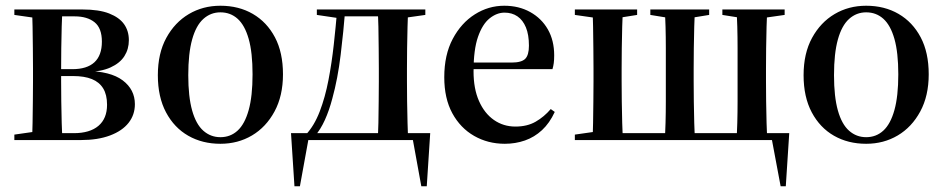

<svg xmlns="http://www.w3.org/2000/svg" viewBox="-20 -488 3295 669"><path d="M30 0V-19L121 -32L150 -24H237Q293 -24 323 -49.5Q353 -75 353 -123Q353 -158 339.5 -180Q326 -202 300 -212.5Q274 -223 235 -223H168V-247H232Q283 -247 309 -271Q335 -295 335 -343Q335 -390 309.5 -410.5Q284 -431 240 -431H160L121 -423L30 -436V-455H267Q325 -455 360.5 -441Q396 -427 412.5 -403.5Q429 -380 429 -348Q429 -317 413.5 -292.5Q398 -268 365 -253Q332 -238 281 -237L278 -241Q365 -240 407.5 -208Q450 -176 450 -125Q450 -88 428 -60Q406 -32 363.5 -16Q321 0 262 0ZM91 0Q93 -24 93.5 -60Q94 -96 94.5 -135Q95 -174 95 -205V-249Q95 -281 94.5 -320Q94 -359 93.5 -395Q93 -431 91 -455H198Q196 -431 195 -395Q194 -359 193.5 -320Q193 -281 193 -249V-205Q193 -174 193.5 -135Q194 -96 195 -60Q196 -24 198 0Z M748 13Q685 13 636 -15Q587 -43 558.5 -96.5Q530 -150 530 -226Q530 -302 559.5 -356Q589 -410 638 -439Q687 -468 748 -468Q812 -468 861 -439.5Q910 -411 938 -358Q966 -305 966 -229Q966 -154 936.5 -99.5Q907 -45 858 -16Q809 13 748 13ZM748 -10Q783 -10 808 -33Q833 -56 846.5 -104.5Q860 -153 860 -229Q860 -305 846.5 -352.5Q833 -400 808 -422.5Q783 -445 748 -445Q714 -445 688.5 -422Q663 -399 649.5 -350.5Q636 -302 636 -226Q636 -151 649.5 -103Q663 -55 688.5 -32.5Q714 -10 748 -10Z M1451 0H1022L1057 -15L1025 161H1006L994 -24H1479L1467 161H1448L1416 -15ZM1295 0Q1298 -24 1298.5 -60Q1299 -96 1299.5 -135Q1300 -174 1300 -205V-249Q1300 -281 1299.5 -320Q1299 -359 1298.5 -395Q1298 -431 1295 -455H1402Q1401 -431 1400 -395Q1399 -359 1398.5 -320Q1398 -281 1398 -249V-205Q1398 -174 1398.5 -135Q1399 -96 1400 -60Q1401 -24 1402 0ZM1084 -436V-455H1174V-423H1172ZM1328 -423V-455H1462V-436L1370 -423ZM1046 -19Q1075 -50 1094 -99.5Q1113 -149 1124.5 -209Q1136 -269 1143 -332.5Q1150 -396 1155 -455H1183Q1177 -380 1167 -297Q1157 -214 1138 -145Q1127 -103 1112 -70Q1097 -37 1078 -15V-9ZM1168 -431V-455H1362V-431Z M1739 13Q1680 13 1632 -14.5Q1584 -42 1556 -93.5Q1528 -145 1528 -219Q1528 -297 1557.5 -352.5Q1587 -408 1634.5 -438Q1682 -468 1737 -468Q1788 -468 1827.5 -446Q1867 -424 1889 -385.5Q1911 -347 1911 -295Q1911 -279 1909.5 -268Q1908 -257 1905 -247H1567V-270H1762Q1797 -270 1810 -283Q1823 -296 1823 -329Q1823 -367 1812.5 -392.5Q1802 -418 1783 -431Q1764 -444 1738 -444Q1711 -444 1686 -424Q1661 -404 1645.5 -359.5Q1630 -315 1630 -239Q1630 -179 1649 -136Q1668 -93 1701 -70Q1734 -47 1776 -47Q1817 -47 1846.5 -64Q1876 -81 1899 -108L1913 -98Q1895 -59 1868.5 -34.5Q1842 -10 1809 1.5Q1776 13 1739 13Z M2044 0Q2046 -24 2046.5 -60Q2047 -96 2047.5 -135Q2048 -174 2048 -205V-249Q2048 -281 2047.5 -320Q2047 -359 2046.5 -395Q2046 -431 2044 -455H2151Q2149 -431 2148 -395Q2147 -359 2146.5 -320Q2146 -281 2146 -249V-205Q2146 -174 2146.5 -135Q2147 -96 2148 -60Q2149 -24 2151 0ZM2296 0Q2298 -24 2299 -60Q2300 -96 2300 -135Q2300 -174 2300 -205V-249Q2300 -281 2300 -320Q2300 -359 2299 -395Q2298 -431 2296 -455H2402Q2400 -431 2399 -395Q2398 -359 2397.5 -320Q2397 -281 2397 -249V-205Q2397 -174 2397.5 -135Q2398 -96 2399 -60Q2400 -24 2402 0ZM2546 0Q2548 -24 2549 -60Q2550 -96 2550 -135Q2550 -174 2550 -205V-249Q2550 -281 2550 -320Q2550 -359 2549 -395Q2548 -431 2546 -455H2654Q2652 -431 2651 -395Q2650 -359 2649.5 -320Q2649 -281 2649 -249V-205Q2649 -174 2649.5 -135Q2650 -96 2651 -60Q2652 -24 2654 0ZM2700 161 2667 -15 2702 0H2111V-24H2730L2718 161ZM1983 -436V-455H2200V-436L2118 -423H2074ZM2246 -436V-455H2451V-436L2371 -423H2326ZM2497 -436V-455H2714V-436L2623 -423H2579ZM1983 0V-19L2074 -32H2120V0Z M2998 13Q2935 13 2886 -15Q2837 -43 2808.5 -96.5Q2780 -150 2780 -226Q2780 -302 2809.5 -356Q2839 -410 2888 -439Q2937 -468 2998 -468Q3062 -468 3111 -439.5Q3160 -411 3188 -358Q3216 -305 3216 -229Q3216 -154 3186.5 -99.5Q3157 -45 3108 -16Q3059 13 2998 13ZM2998 -10Q3033 -10 3058 -33Q3083 -56 3096.5 -104.5Q3110 -153 3110 -229Q3110 -305 3096.5 -352.5Q3083 -400 3058 -422.5Q3033 -445 2998 -445Q2964 -445 2938.5 -422Q2913 -399 2899.5 -350.5Q2886 -302 2886 -226Q2886 -151 2899.5 -103Q2913 -55 2938.5 -32.5Q2964 -10 2998 -10Z"/></svg>

Font: Source Serif 4 60pt SemiBold
Style: Regular
Weight: 600
Version: Version 4.004;hotconv 1.0.116;makeotfexe 2.5.65601